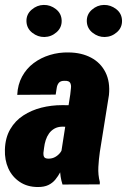

<svg xmlns="http://www.w3.org/2000/svg" viewBox="-21 -752 518 783"><path d="M229 -132.8 265.6 -367.2Q266.6 -379.9 268.3 -392.3Q270 -404.8 265.4 -413.8Q260.7 -422.9 243.2 -422.4Q226.1 -422.9 219 -414.3Q211.9 -405.8 210.2 -392.6Q208.5 -379.4 206.1 -366.2L49.3 -365.2Q51.3 -407.2 69.1 -439.9Q86.9 -472.7 116.2 -494.6Q145.5 -516.6 182.4 -527.8Q219.2 -539.1 259.3 -538.1Q311.5 -537.6 350.6 -516.8Q389.6 -496.1 409.2 -457Q428.7 -418 423.3 -364.3L386.2 -132.8Q381.8 -102.5 380.1 -70.8Q378.4 -39.1 386.2 -9.3L385.7 0L233.9 0.5Q223.6 -31.2 223.9 -65.4Q224.1 -99.6 229 -132.8ZM279.8 -322.8 265.1 -234.9 231.9 -235.4Q213.9 -234.9 200.7 -227.3Q187.5 -219.7 179 -207.8Q170.4 -195.8 165.5 -180.7Q160.6 -165.5 158.7 -148.9Q156.7 -138.2 156 -128.2Q155.3 -118.2 159.2 -111.6Q163.1 -105 177.2 -105Q191.9 -105 204.1 -111.8Q216.3 -118.7 224.6 -129.4Q232.9 -140.1 234.9 -153.8L244.1 -87.4Q234.9 -68.8 225.6 -51.3Q216.3 -33.7 204.6 -19.5Q192.9 -5.4 176 2.7Q159.2 10.7 133.8 10.7Q90.3 10.7 59.3 -10.3Q28.3 -31.2 12.9 -65.4Q-2.4 -99.6 -1 -142.1Q0.5 -190.4 20.8 -225.1Q41 -259.8 74.2 -281.2Q107.4 -302.7 147.9 -313Q188.5 -323.2 232.4 -323.2ZM86.9 -664.6Q85.9 -693.4 107.9 -712.4Q129.9 -731.4 157.2 -731.9Q184.6 -732.4 207 -714.8Q229.5 -697.3 230.5 -668.5Q231.4 -639.6 209.7 -620.6Q188 -601.6 160.2 -601.1Q133.3 -600.6 110.6 -618.4Q87.9 -636.2 86.9 -664.6ZM333 -664.6Q332 -693.4 353.8 -712.4Q375.5 -731.4 402.8 -731.9Q430.2 -732.4 452.9 -714.8Q475.6 -697.3 476.6 -668.5Q477.5 -639.6 455.8 -620.6Q434.1 -601.6 406.2 -601.1Q379.4 -600.6 356.7 -618.4Q334 -636.2 333 -664.6Z"/></svg>

Font: Roboto Condensed Black
Style: Italic
Weight: 900
Italic angle: -12°
Designer: Christian Robertson
Foundry: Google
Version: Version 3.008; 2023